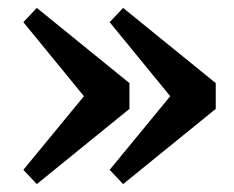

<svg xmlns="http://www.w3.org/2000/svg" viewBox="-20 -495 591 485"><path d="M291 -475 525 -285V-220L291 -30L257 -66L410 -252L257 -439ZM73 -475 307 -285V-220L73 -30L39 -66L192 -252L39 -439Z"/></svg>

Font: Source Serif 4
Style: Bold
Weight: 700
Designer: Frank Grießhammer
Foundry: Adobe
Version: Version 4.005;hotconv 1.1.0;makeotfexe 2.6.0